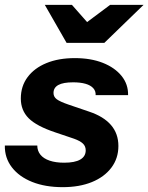

<svg xmlns="http://www.w3.org/2000/svg" viewBox="-26 -760 613 793"><path d="M233 13Q161 13 107 -8.5Q53 -30 23 -69Q-7 -108 -6 -159H128Q128 -137 141 -121Q154 -105 179 -96.5Q204 -88 239 -88Q283 -88 305.5 -101Q328 -114 328 -139Q328 -156 316.5 -167Q305 -178 280 -187L203 -213Q125 -239 92.5 -271.5Q60 -304 60 -353Q60 -404 88 -441.5Q116 -479 166 -499.5Q216 -520 283 -520Q349 -520 398.5 -500.5Q448 -481 476 -446.5Q504 -412 503 -367H369Q370 -384 359 -396Q348 -408 327 -414Q306 -420 276 -420Q235 -420 215 -409Q195 -398 195 -376Q195 -360 208.5 -350Q222 -340 257 -328L342 -299Q402 -279 432.5 -243.5Q463 -208 463 -157Q463 -106 434 -67.5Q405 -29 353.5 -8Q302 13 233 13ZM249 -583 159 -740H271L383 -613H259L429 -740H567L405 -583Z"/></svg>

Font: Instrument Sans
Style: Bold Italic
Weight: 700
Italic angle: -13°
Designer: Rodrigo Fuenzalida
Foundry: fragTYPE
Version: Version 1.000;gftools[0.9.28]